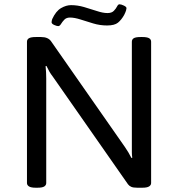

<svg xmlns="http://www.w3.org/2000/svg" viewBox="-20 -875 825 897"><path d="M147 2Q125 2 115.5 -4Q106 -10 106 -20V-680Q106 -691 115.5 -696.5Q125 -702 147 -702H172Q204 -702 218 -683L563 -189Q581 -163 594 -137L598 -138Q596 -150 596 -164Q596 -178 596 -196V-680Q596 -691 605 -696.5Q614 -702 637 -702H645Q667 -702 676.5 -696.5Q686 -691 686 -680V-20Q686 -10 676.5 -4Q667 2 645 2H621Q603 2 593.5 -2Q584 -6 578 -14L226 -518Q218 -528 210.5 -541Q203 -554 197 -567L193 -566Q196 -538 196 -508V-20Q196 -10 187 -4Q178 2 155 2ZM252 -753Q245 -753 233 -758.5Q221 -764 221 -771Q221 -777 224 -786Q241 -823 265 -837Q289 -851 312 -851Q342 -851 373 -842Q404 -833 432.5 -823.5Q461 -814 482 -814Q502 -814 512 -824.5Q522 -835 527 -845Q532 -855 538 -855Q546 -855 558.5 -849Q571 -843 571 -837Q571 -834 569 -826.5Q567 -819 560 -805Q547 -782 531 -769Q515 -756 480 -756Q447 -756 415.5 -765.5Q384 -775 356 -784Q328 -793 307 -793Q290 -793 280.5 -783Q271 -773 265 -763Q259 -753 252 -753Z"/></svg>

Font: Asap Semi Expanded
Style: Regular
Weight: 400
Width: 6
Designer: Pablo Cosgaya
Foundry: Omnibus-Type
Version: Version 3.001; ttfautohint (v1.8.4.7-5d5b)